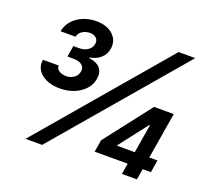

<svg xmlns="http://www.w3.org/2000/svg" viewBox="-124 -887 1136 1043"><g transform="rotate(20 444.0 -366.0)"><path d="M198.7 -320.8Q157.2 -320.8 124.3 -335Q91.3 -349.1 74 -375Q56.6 -400.9 62 -436H153.8Q151.9 -418.9 168 -407.2Q184.1 -395.5 210.4 -395.5Q235.8 -395.5 255.1 -409.2Q274.4 -422.9 278.3 -445.8Q283.2 -469.7 266.1 -483.9Q249 -498 218.3 -498H181.6L191.9 -562.5H228.5Q255.4 -562.5 275.6 -576.7Q295.9 -590.8 299.8 -613.3Q303.2 -634.8 290.3 -647.7Q277.3 -660.6 253.9 -660.6Q228.5 -660.6 209.2 -647.9Q189.9 -635.3 186 -614.3H99.1Q105.5 -649.4 128.9 -676Q152.3 -702.6 187.5 -717.5Q222.7 -732.4 264.2 -732.4Q326.7 -732.4 361.6 -699.5Q396.5 -666.5 388.2 -617.2Q382.8 -584 357.2 -561.8Q331.5 -539.6 294.9 -534.2L294.4 -530.8Q340.8 -524.9 360.6 -500.7Q380.4 -476.6 373.5 -439Q364.7 -386.7 316.2 -353.8Q267.6 -320.8 198.7 -320.8ZM120.1 0 740.7 -727.5H836.9L216.3 0ZM497.1 -63 508.8 -133.3 717.3 -401.9H781.2L764.6 -300.3H726.1L601.6 -139.2L600.6 -134.8H834L822.3 -63ZM677.7 0 691.4 -84.5 699.7 -115.7 747.1 -401.9H831.1L764.2 0Z"/></g></svg>

Font: Inter 18pt SemiBold
Style: Italic
Weight: 600
Italic angle: -9.3988°
Designer: Rasmus Andersson
Foundry: rsms
Version: Version 4.001;git-66647c0bb